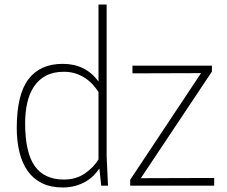

<svg xmlns="http://www.w3.org/2000/svg" viewBox="-20 -820 1001 848"><path d="M257 8Q204 8 165.5 -11Q127 -30 102.5 -64.5Q78 -99 66 -147.5Q54 -196 54 -254Q54 -402 105.5 -470Q157 -538 257 -538Q358 -538 415 -460V-800H451V-130L457 0H427L419 -76Q409 -61 394.5 -46Q380 -31 360 -19Q340 -7 314 0.5Q288 8 257 8ZM262 -27Q316 -27 355 -54Q394 -81 415 -116V-414Q405 -429 391 -445Q377 -461 358 -474Q339 -487 315 -495Q291 -503 262 -503Q216 -503 183.5 -486Q151 -469 130.5 -438.5Q110 -408 100.5 -366.5Q91 -325 91 -276Q91 -146 133.5 -86.5Q176 -27 262 -27ZM926 0H555V-26L868 -497L565 -496V-530H916V-504L602 -33L926 -34Z"/></svg>

Font: Tanohe Sans ExtraLight
Style: Regular
Weight: 250
Designer: Village Type and Design LLC & Cristiano Sobral
Foundry: Cooper Hewitt Smithsonian Design Museum
Version: Version 1.00;May 30, 2020;FontCreator 12.0.0.2522 64-bit; tt